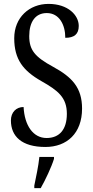

<svg xmlns="http://www.w3.org/2000/svg" viewBox="-20 -744 475 985"><path d="M213 10C323 10 401 -60 401 -187C401 -294 350 -348 253 -401C159 -452 130 -487 130 -559C130 -631 161 -677 220 -677C284 -677 315 -617 315 -550C360 -550 384 -568 384 -611C384 -666 329 -724 229 -724C130 -724 53 -654 53 -548C53 -439 99 -381 192 -328C279 -279 323 -243 323 -160C323 -81 286 -36 219 -36C150 -36 106 -100 101 -195C63 -195 36 -168 36 -126C36 -45 91 10 213 10ZM156 208V221H189C213 179 244 113 257 71V61H182C177 110 165 163 156 208Z"/></svg>

Font: Noto Serif Devanagari ExtraCondensed
Style: Regular
Weight: 400
Width: 2
Designer: Universal Thirst, Indian Type Foundry and the Monotype Design Team
Foundry: Monotype Imaging Inc.
Version: Version 2.004